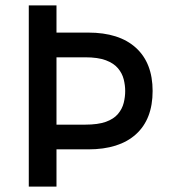

<svg xmlns="http://www.w3.org/2000/svg" viewBox="-20 -687 635 707"><path d="M86 0V-667H188V-567H305Q419 -567 480.5 -511Q542 -455 542 -352Q542 -248 480.5 -192.5Q419 -137 305 -137H188V0ZM188 -228H293Q341 -228 370 -238.5Q399 -249 414.5 -267.5Q430 -286 435.5 -308Q441 -330 441 -352Q441 -373 435.5 -395Q430 -417 414.5 -435.5Q399 -454 370 -465Q341 -476 293 -476H188Z"/></svg>

Font: Maven Pro Medium
Style: Regular
Weight: 500
Designer: Joe Prince
Foundry: Joe Prince
Version: Version 2.103